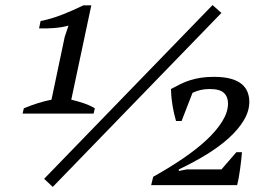

<svg xmlns="http://www.w3.org/2000/svg" viewBox="-20 -730 1034 757"><path d="M818 -710 853 -679 188 7 154 -25ZM349 -282H69L74 -303Q132 -327 183 -337L235 -584L250 -629Q225 -622 193.5 -619.5Q162 -617 134 -618L140 -647Q184 -656 226 -672.5Q268 -689 309 -709H340L261 -337Q286 -331 310 -323Q334 -315 354 -303ZM696 -253H674Q671 -263 667 -280Q663 -297 660 -316Q657 -335 655.5 -352Q654 -369 654 -379Q674 -390 692.5 -399Q711 -408 730.5 -414Q750 -420 772 -423.5Q794 -427 823 -427Q863 -427 890 -419.5Q917 -412 933 -398.5Q949 -385 956 -367Q963 -349 963 -329Q963 -292 941.5 -256Q920 -220 882.5 -186Q845 -152 794.5 -121Q744 -90 685 -62V-56L716 -62H853L912 -130H934Q933 -116 931 -98.5Q929 -81 926.5 -62.5Q924 -44 921 -27.5Q918 -11 915 0H576L584 -33Q645 -67 699 -103.5Q753 -140 793 -177Q833 -214 856 -251Q879 -288 879 -322Q879 -348 863 -363.5Q847 -379 807 -379Q788 -379 772 -375.5Q756 -372 739 -364Z"/></svg>

Font: PTSerifItalic
Style: Italic
Weight: 400
Italic angle: -12°
Designer: A.Korolkova, O.Umpeleva, V.Yefimov
Foundry: ParaType Ltd
Version: Version 1.000W OFL